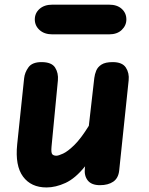

<svg xmlns="http://www.w3.org/2000/svg" viewBox="-20 -814 656 844"><path d="M184.5 10Q116.5 10 81.2 -37.8Q46 -85.5 55.5 -179L86 -469.5Q88.5 -495 105 -518Q121.5 -541 162.5 -541Q207 -541 222.2 -517Q237.5 -493 234.5 -460.5L206.5 -169.5Q204 -142.5 209.8 -136Q215.5 -129.5 228 -129.5Q237 -129.5 257.2 -138.8Q277.5 -148 306.5 -176.2Q335.5 -204.5 370.5 -261L394.5 -471Q396.5 -487.5 403 -503.5Q409.5 -519.5 426.2 -530.2Q443 -541 475.5 -541Q517.5 -541 533.2 -517Q549 -493 545.5 -460.5L504 -65Q500.5 -31 478 -15.5Q455.5 0 419.5 0Q382.5 0 366 -20.5Q349.5 -41 353 -74L354 -83Q311 -29.5 267.8 -9.8Q224.5 10 184.5 10ZM210 -663Q175 -663 154 -682Q133 -701 133 -728.5Q133 -756.5 154 -775Q175 -793.5 210 -793.5H459.5Q495 -793.5 515.2 -775Q535.5 -756.5 535.5 -728.5Q535.5 -702 515.2 -682.5Q495 -663 459.5 -663Z"/></svg>

Font: Edu SA Hand
Style: Bold
Weight: 700
Designer: Tina and Corey Anderson, Eben Sorkin, Mirko Velimirovic
Foundry: Google for Education
Version: Version 2.000